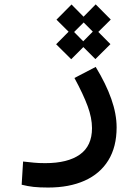

<svg xmlns="http://www.w3.org/2000/svg" viewBox="-20 -612 626 865"><path d="M196.8 232.9Q157.7 232.9 131.3 230Q105 227.1 77.6 220.2L84 115.7Q111.8 118.7 132.6 120.8Q153.3 123 183.6 123Q285.2 123 339.8 84.2Q394.5 45.4 394.5 -34.7Q394.5 -80.6 375 -133.5Q355.5 -186.5 315.4 -260.7L411.1 -310.5Q457.5 -234.4 481.4 -166.5Q505.4 -98.6 505.4 -38.1Q505.4 49.8 468 110.4Q430.7 170.9 361.3 201.9Q292 232.9 196.8 232.9ZM302.2 -456.1 234.4 -523.4 302.2 -591.8 369.6 -523.4ZM300.8 -345.2 232.9 -412.6 300.8 -481 368.2 -412.6ZM411.1 -456.5 343.8 -523.9 411.1 -592.3 479 -523.9ZM409.7 -345.7 342.3 -413.1 409.7 -481.4 477.5 -413.1Z"/></svg>

Font: Cascadia Code Medium
Style: Regular
Weight: 500
Monospace: yes
Designer: Aaron Bell
Foundry: Saja Typeworks
Version: Version 2407.024